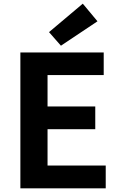

<svg xmlns="http://www.w3.org/2000/svg" viewBox="-20 -1026 655 1046"><path d="M91 0H556V-124H239V-322H499V-446H239V-617H545V-740H91ZM312 -777 511 -910 431 -1006 247 -851Z"/></svg>

Font: Source Han Sans Old Style Bold
Style: Regular
Weight: 700
Designer: Ryoko NISHIZUKA (kana & ideographs); Paul D. Hunt (Latin, Greek & Cyrillic); Wenlong ZHANG (bopomofo); Sandoll Communica
Foundry: Adobe Systems Incorporated
Version: Version 1.004;PS 1.004;hotconv 1.0.81;makeotf.lib2.5.63406